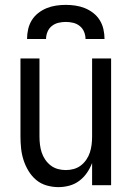

<svg xmlns="http://www.w3.org/2000/svg" viewBox="-20 -760 540 788"><path d="M220 8Q195 8 171 1Q147 -6 128.5 -21.5Q110 -37 97 -58.5Q84 -80 76.5 -103.5Q69 -127 66.5 -151.5Q64 -176 64 -200V-520H142V-200Q142 -183 144 -166.5Q146 -150 151 -134.5Q156 -119 165.5 -105Q175 -91 188 -81Q201 -71 217 -66.5Q233 -62 250 -62Q267 -62 283 -66.5Q299 -71 312 -81Q325 -91 334.5 -105Q344 -119 349 -134.5Q354 -150 356 -166.5Q358 -183 358 -200V-520H436V0H358V-91Q350 -70 337 -51Q324 -32 305.5 -18Q287 -4 264.5 2Q242 8 220 8ZM91 -600Q91 -620 95.5 -640Q100 -660 110.5 -677Q121 -694 137 -706.5Q153 -719 171.5 -726.5Q190 -734 210 -737Q230 -740 250 -740Q270 -740 290 -737Q310 -734 328.5 -726.5Q347 -719 363 -706.5Q379 -694 389.5 -677Q400 -660 404.5 -640Q409 -620 409 -600H331Q331 -615 325 -629.5Q319 -644 307 -653.5Q295 -663 280 -666.5Q265 -670 250 -670Q235 -670 220 -666.5Q205 -663 193 -653.5Q181 -644 175 -629.5Q169 -615 169 -600Z"/></svg>

Font: Zed Sans
Style: Regular
Weight: 400
Designer: Belleve Invis
Foundry: Belleve Invis
Version: Version 1.0.0; ttfautohint (v1.8.4)